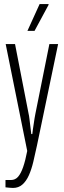

<svg xmlns="http://www.w3.org/2000/svg" viewBox="-20 -743 313 945"><path d="M44 182Q37 182 26.5 181Q16 180 7 179V143H34Q55 143 69 127Q83 111 94 79Q105 47 114 0L8 -526H54L121 -182Q123 -175 125 -157.5Q127 -140 129.5 -120Q132 -100 134 -83H139Q140 -94 142 -107Q144 -120 146 -133.5Q148 -147 150 -160Q152 -173 154 -182L223 -526H266L162 -27Q153 15 144 53Q135 91 122 120Q109 149 90 165.5Q71 182 44 182ZM115 -591 175 -723H219V-719L150 -591Z"/></svg>

Font: Archivo ExtraCondensed Thin
Style: Regular
Weight: 250
Width: 2
Designer: Hector Gatti
Foundry: Omnibus-Type
Version: Version 2.001